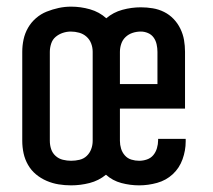

<svg xmlns="http://www.w3.org/2000/svg" viewBox="-20 -550 640 578"><path d="M194 8Q175 8 156.5 5Q138 2 120.5 -5.5Q103 -13 88.5 -25Q74 -37 64.5 -53.5Q55 -70 51 -88.5Q47 -107 47 -126V-394Q47 -413 51 -431.5Q55 -450 64.5 -466.5Q74 -483 88.5 -495.5Q103 -508 120.5 -515Q138 -522 156.5 -526Q175 -530 194 -530Q223 -530 251 -522Q279 -514 300 -495Q321 -513 348.5 -520.5Q376 -528 404 -528Q422 -528 440 -525Q458 -522 474 -514Q490 -506 502.5 -493Q515 -480 523 -463.5Q531 -447 534 -429.5Q537 -412 537 -394V-223H341V-126Q341 -114 344.5 -102.5Q348 -91 356 -82Q364 -73 375.5 -69.5Q387 -66 399 -66Q411 -66 422.5 -70Q434 -74 441.5 -83Q449 -92 452.5 -104Q456 -116 456 -128Q456 -129 456 -130Q456 -131 456 -132H539Q539 -130 539 -128Q539 -126 539 -124Q539 -97 529.5 -70.5Q520 -44 500 -25.5Q480 -7 453 0.5Q426 8 399 8Q372 8 345.5 1Q319 -6 299 -24Q277 -6 249.5 1Q222 8 194 8ZM341 -297H454V-394Q454 -405 451.5 -416.5Q449 -428 442.5 -437Q436 -446 425.5 -450.5Q415 -455 404 -455Q391 -455 379 -451Q367 -447 358 -438.5Q349 -430 345 -418Q341 -406 341 -394ZM194 -66Q207 -66 219.5 -69Q232 -72 241 -80.5Q250 -89 254.5 -101Q259 -113 259 -126V-394Q259 -407 254.5 -419Q250 -431 240.5 -439.5Q231 -448 218.5 -451.5Q206 -455 193 -455Q181 -455 169 -451Q157 -447 147.5 -439Q138 -431 134 -418.5Q130 -406 130 -394V-126Q130 -113 134 -101Q138 -89 147.5 -80.5Q157 -72 169.5 -69Q182 -66 194 -66Z"/></svg>

Font: Bmono
Style: Regular
Weight: 400
Monospace: yes
Designer: Belleve Invis
Foundry: Belleve Invis
Version: Version 11.2.2; ttfautohint (v1.8.2)